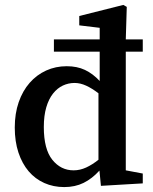

<svg xmlns="http://www.w3.org/2000/svg" viewBox="-20 -745 620 780"><path d="M380 -366Q354 -386 330 -397Q306 -408 283 -408Q258 -408 235.5 -397.5Q213 -387 195.5 -365Q178 -343 168 -309Q158 -275 158 -229Q158 -139 192.5 -96Q227 -53 279 -53Q305 -53 330 -64.5Q355 -76 380 -96ZM491 -535V-53L560 -40V0L390 10L384 -52Q354 -19 319.5 -2Q285 15 241 15Q197 15 160 -1.5Q123 -18 96.5 -49Q70 -80 55 -125Q40 -170 40 -227Q40 -284 56 -330Q72 -376 100.5 -408.5Q129 -441 167.5 -458.5Q206 -476 251 -476Q293 -476 325 -461Q357 -446 385 -416V-535H199V-585H385V-632L302 -642V-680L481 -725L495 -717L491 -585H560V-535Z"/></svg>

Font: Source Serif Pro Semibold
Style: Regular
Weight: 600
Designer: Frank Grießhammer
Foundry: Adobe Systems Incorporated
Version: Version 1.014;PS Version 1.0;hotconv 1.0.73;makeotf.lib2.5.5